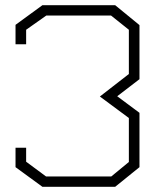

<svg xmlns="http://www.w3.org/2000/svg" viewBox="-20 -722 599 742"><path d="M425 0H144L40 -76V-151H81V-97L158 -40H410L478 -96V-266L366 -349L478 -436V-607L409 -662H159L81 -607V-551H40V-626L144 -702H425L519 -625V-416L433 -350L519 -286V-76Z"/></svg>

Font: Turret Road Light
Style: Regular
Weight: 300
Designer: Noponies
Foundry: Noponies
Version: Version 1.001; ttfautohint (v1.8)